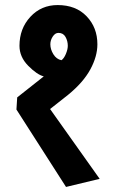

<svg xmlns="http://www.w3.org/2000/svg" viewBox="-20 -719 448 759"><path d="M48 -334 153 -417Q126 -424 91.5 -459Q57 -494 57 -538Q57 -606 100 -652.5Q143 -699 208 -699Q280 -699 322.5 -654.5Q365 -610 365 -544Q365 -496 337 -444.5Q309 -393 249 -344L178 -288L374 -12L241 20L45 -286ZM211 -589Q198 -589 188.5 -574.5Q179 -560 179 -544Q179 -524 191 -504.5Q203 -485 223 -481Q233 -488 240.5 -506Q248 -524 248 -538Q248 -557 239 -573Q230 -589 211 -589Z"/></svg>

Font: Palanquin
Style: Bold
Weight: 700
Designer: Pria Ravichandran
Version: Version 1.0.4